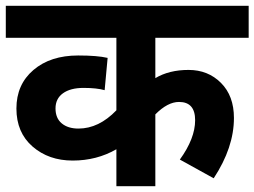

<svg xmlns="http://www.w3.org/2000/svg" viewBox="-20 -642 877 662"><path d="M249.5 -450.7Q315.4 -450.7 351.1 -442.4L340.8 -331.1Q313.5 -338.9 268.1 -338.9Q222.7 -338.9 197 -320.3Q171.4 -301.8 171.4 -268.1Q171.4 -234.4 192.9 -216.6Q214.4 -198.7 250.5 -198.7Q320.8 -198.7 381.3 -261.7V-511.7H0V-622.1H837.4V-511.7H515.6V-372.6Q563 -400.9 630.1 -400.9Q697.3 -400.9 741.9 -356.2Q786.6 -311.5 786.6 -235.4Q786.6 -133.3 716.8 -27.3L600.1 -91.8Q652.8 -164.6 652.8 -227.5Q652.8 -290.5 597.2 -290.5Q558.1 -290.5 515.6 -247.6V0H381.3V-127.4Q313.5 -88.4 230.7 -88.4Q147.9 -88.4 92.3 -136.7Q36.6 -185.1 36.6 -267.8Q36.6 -350.6 95.2 -400.6Q153.8 -450.7 249.5 -450.7Z"/></svg>

Font: NotoSans-Bold
Style: Bold
Weight: 700
Designer: Monotype Design team
Foundry: Monotype Imaging Inc.
Version: Version 1.04